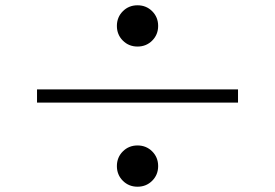

<svg xmlns="http://www.w3.org/2000/svg" viewBox="-20 -731 1040 726"><path d="M422 -633Q422 -666 444.5 -688.5Q467 -711 500 -711Q533 -711 555.5 -688.5Q578 -666 578 -633Q578 -600 555.5 -577.5Q533 -555 500 -555Q467 -555 444.5 -577.5Q422 -600 422 -633ZM880 -343H120V-393H880ZM422 -103Q422 -136 444.5 -158.5Q467 -181 500 -181Q533 -181 555.5 -158.5Q578 -136 578 -103Q578 -70 555.5 -47.5Q533 -25 500 -25Q467 -25 444.5 -47.5Q422 -70 422 -103Z"/></svg>

Font: Noto Serif SC ExtraLight Black
Style: Regular
Weight: 900
Version: Version 2.002-H1;hotconv 1.1.0;makeotfexe 2.6.0